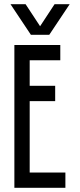

<svg xmlns="http://www.w3.org/2000/svg" viewBox="-20 -899 382 919"><path d="M268.6 -683.6Q268.6 -665 268.6 -610.4Q232.4 -610.4 122.1 -610.4Q122.1 -580.1 122.1 -488.3Q152.3 -488.3 244.1 -488.3Q244.1 -469.7 244.1 -415Q213.9 -415 122.1 -415Q122.1 -329.1 122.1 -73.2Q165 -73.2 293 -73.2Q293 -54.7 293 0Q231.4 0 48.8 0Q48.8 -25.4 48.8 -62.5Q48.8 -174.8 48.8 -398.4Q48.8 -469.7 48.8 -683.6Q103.5 -683.6 268.6 -683.6ZM102.5 -878.9Q120.1 -852.5 171.9 -773.4Q189.5 -799.8 241.2 -878.9Q258.8 -878.9 313.5 -878.9Q289.1 -842.8 215.8 -732.4Q193.4 -732.4 127.9 -732.4Q103.5 -769.5 30.3 -878.9Q47.9 -878.9 102.5 -878.9Z"/></svg>

Font: ZAANS 2018
Style: Regular
Weight: 400
Designer: Counter Creatives
Version: Version 1.0 - 24-01-18